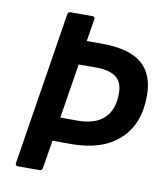

<svg xmlns="http://www.w3.org/2000/svg" viewBox="-76 -719 676 782"><g transform="rotate(10 262.0 -327.5)"><path d="M51.1 0Q38.9 0 40.6 -11.8L140.9 -643.9Q142.9 -655 152.7 -655H243.5Q255.3 -655 253.3 -643.9L238.1 -551.2H304.4Q416.2 -550.2 467.2 -505.9Q518.3 -461.7 518.3 -374.1Q518.3 -256.1 447.4 -191.6Q376.5 -127 250.3 -127H171.2L152.3 -11.8Q150.3 0 140.5 0ZM186.2 -225.4H258Q329.3 -225.4 366.7 -260.1Q404.2 -294.8 404.2 -363.6Q404.2 -410.6 376.5 -431Q348.9 -451.5 294.7 -451.5H222.4Z"/></g></svg>

Font: Sofia Sans Semi Condensed
Style: Italic
Weight: 400
Italic angle: -9°
Designer: Botio Nikoltchev, Ani Petrova
Foundry: lettersoup
Version: Version 4.101